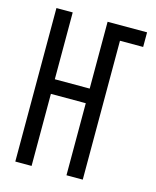

<svg xmlns="http://www.w3.org/2000/svg" viewBox="-111 -812 722 888"><g transform="rotate(15 250.0 -367.5)"><path d="M48 0V-735H126V-415H293V-735H482V-665H371V0H293V-345H126V0Z"/></g></svg>

Font: Zed Mono
Style: Regular
Weight: 400
Monospace: yes
Designer: Belleve Invis
Foundry: Belleve Invis
Version: Version 1.0.0; ttfautohint (v1.8.4)